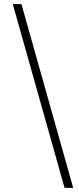

<svg xmlns="http://www.w3.org/2000/svg" viewBox="-20 -768 383 931"><path d="M42 -748H84L335 143H293Z"/></svg>

Font: IBM Plex Serif Light
Style: Regular
Weight: 300
Designer: Mike Abbink, Paul van der Laan, Pieter van Rosmalen
Foundry: Bold Monday
Version: Version 3.001